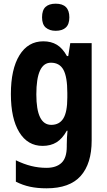

<svg xmlns="http://www.w3.org/2000/svg" viewBox="-20 -781 580 1041"><path d="M215 -557Q257 -557 288 -538.5Q319 -520 343 -477H350L361 -547H477V-19Q477 106 417.5 173Q358 240 232 240Q183 240 143 231.5Q103 223 66 204V88Q109 109 149.5 119Q190 129 232 129Q285 129 313.5 102Q342 75 342 14V4Q342 -13 343 -34Q344 -55 346 -72H342Q318 -29 286.5 -9.5Q255 10 211 10Q130 10 84.5 -64Q39 -138 39 -271Q39 -406 85.5 -481.5Q132 -557 215 -557ZM256 -441Q177 -441 177 -269Q177 -104 258 -104Q302 -104 323.5 -139Q345 -174 345 -252V-277Q345 -364 324 -402.5Q303 -441 256 -441ZM282 -761Q356 -761 356 -687Q356 -649 336.5 -631.5Q317 -614 282 -614Q248 -614 228 -631.5Q208 -649 208 -687Q208 -726 227 -743.5Q246 -761 282 -761Z"/></svg>

Font: Noto Sans Arabic Cond
Style: Bold
Weight: 700
Width: 3
Designer: Monotype Design Team, Nadine Chahine, Nizar Qandah and Khaled Hosny
Foundry: Monotype Imaging Inc.
Version: Version 2.012; ttfautohint (v1.8.4.7-5d5b)